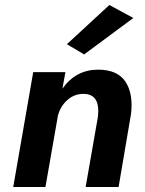

<svg xmlns="http://www.w3.org/2000/svg" viewBox="-20 -749 582 769"><path d="M514 -677 317 -531 248 -572 418 -729ZM372 -280Q383 -371 317 -373Q279 -374 250.5 -349Q222 -324 212 -286L162 0H33L113 -460H242L230 -394Q284 -470 373 -470Q450 -470 482 -422.5Q514 -375 505 -294L455 0H323Z"/></svg>

Font: Jost* 600 Semi
Style: Italic
Weight: 600
Italic angle: -10°
Version: Version 3.500